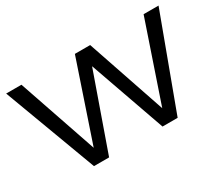

<svg xmlns="http://www.w3.org/2000/svg" viewBox="-100 -736 1072 946"><g transform="rotate(-30 435.5 -263.0)"><path d="M4 -526 200 0H286L438 -431L590 0H676L871 -526H786L634 -79L482 -526H395L244 -79L91 -526Z"/></g></svg>

Font: Juman Normal
Style: Regular
Weight: 300
Designer: Bandar Raffah (Arabic) Julieta Ulanovsky (Latin)
Foundry: Caramella
Version: Version 5.022;PS 005.022;hotconv 1.0.88;makeotf.lib2.5.64775